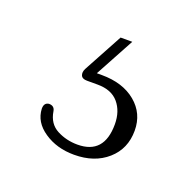

<svg xmlns="http://www.w3.org/2000/svg" viewBox="-56 -62 335 332"><g transform="rotate(20 111.5 104.0)"><path d="M115.5 -5H137L98 67H107Q146 67 169.8 86.8Q193.5 106.5 193.5 138Q193.5 171.5 170 192.2Q146.5 213 109 213Q77 213 53.8 197.2Q30.5 181.5 29.5 157Q29.5 146 38.5 145Q48.5 145 50 154.5Q53.5 176.5 70.8 185.5Q88 194.5 108.5 194.5Q157.5 194.5 157.5 139.5Q157.5 115.5 144.5 100.2Q131.5 85 106 85H86.5Q77.5 85 75.2 79.5Q73 74 76.5 67Z"/></g></svg>

Font: Fraunces 9pt Thin
Style: Regular
Weight: 100
Version: Version 1.000;[b76b70a41]